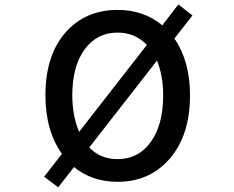

<svg xmlns="http://www.w3.org/2000/svg" viewBox="-20 -794 1040 852"><path d="M676.8 -525.4 376 -139.6Q425.8 -87.9 502 -87.9Q594.7 -87.9 649.4 -164.6Q704.1 -241.2 704.1 -371.1Q704.1 -456.1 676.8 -525.4ZM331.1 -209 631.8 -594.7Q579.1 -649.4 502 -649.4Q410.2 -649.4 355.5 -574.7Q300.8 -500 300.8 -371.1Q300.8 -280.3 331.1 -209ZM834 -725.6 753.9 -623Q823.2 -522.5 823.2 -371.1Q823.2 -195.3 734.4 -91.3Q645.5 12.7 502 12.7Q387.7 12.7 308.6 -52.7L238.3 37.1L175.8 -9.8L254.9 -111.3Q181.6 -213.9 181.6 -371.1Q181.6 -546.9 269.5 -648.4Q357.4 -750 502 -750Q618.2 -750 700.2 -681.6L771.5 -774.4Z"/></svg>

Font: Gen Shin Gothic Monospace Medium
Style: Regular
Weight: 500
Designer: [Source Han Sans]
Ryoko NISHIZUKA  (kana & ideographs); Paul D. Hunt (Latin, Greek & Cyrillic); Wenlong ZHANG  (bopomofo
Version: Version 1.002.20150607